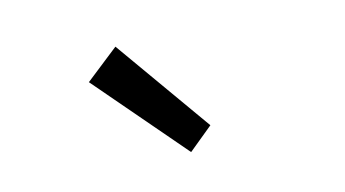

<svg xmlns="http://www.w3.org/2000/svg" viewBox="-39 -946 683 380"><g transform="rotate(-10 303.0 -756.0)"><path d="M319.5 -640.4 144.2 -811.8 208.1 -871.9 366.2 -686.1Z"/></g></svg>

Font: Noto Sans SC Thin
Style: Regular
Weight: 100
Designer: Ryoko NISHIZUKA 西塚涼子 (kana, bopomofo & ideographs); Paul D. Hunt (Latin, Greek & Cyrillic); Sandoll Communications 산돌커뮤니
Foundry: Adobe
Version: Version 2.004-H2;hotconv 1.0.118;makeotfexe 2.5.65603